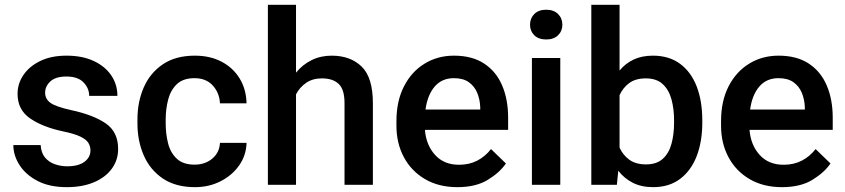

<svg xmlns="http://www.w3.org/2000/svg" viewBox="-20 -770 3520 800"><path d="M356.9 -143.1Q356.9 -160.6 348.1 -174.8Q339.4 -189 314.7 -200.9Q290 -212.9 242.2 -222.7Q157.7 -240.7 105.5 -276.6Q53.2 -312.5 53.2 -378.9Q53.2 -421.9 77.9 -458Q102.5 -494.1 148.2 -516.1Q193.8 -538.1 256.8 -538.1Q323.2 -538.1 370.6 -515.9Q418 -493.7 443.6 -455.8Q469.2 -418 469.2 -370.6H351.6Q351.6 -402.3 327.9 -426.8Q304.2 -451.2 256.8 -451.2Q211.9 -451.2 189.9 -430.9Q168 -410.6 168 -383.8Q168 -357.4 190.4 -341.3Q212.9 -325.2 277.3 -311Q368.2 -291.5 420.2 -256.1Q472.2 -220.7 472.2 -149.4Q472.2 -103 445.8 -66.9Q419.4 -30.8 371.3 -10.5Q323.2 9.8 258.3 9.8Q186 9.8 136.5 -16.1Q86.9 -42 61.3 -82.3Q35.6 -122.6 35.6 -165.5H149.4Q151.4 -132.8 167.7 -113.5Q184.1 -94.2 208.7 -85.7Q233.4 -77.1 259.8 -77.1Q307.1 -77.1 332 -95.9Q356.9 -114.7 356.9 -143.1Z M791 -84Q834.5 -84 864.5 -109.1Q894.5 -134.3 896.5 -174.8H1007.3Q1005.9 -123 976.8 -81.3Q947.8 -39.6 899.4 -14.9Q851.1 9.8 792.5 9.8Q711.9 9.8 658.7 -26.1Q605.5 -62 579.1 -122.3Q552.7 -182.6 552.7 -255.4V-272.5Q552.7 -345.7 579.1 -406Q605.5 -466.3 658.7 -502.2Q711.9 -538.1 792 -538.1Q855.5 -538.1 903.3 -512.9Q951.2 -487.8 978.5 -443.1Q1005.9 -398.4 1007.3 -339.4H896.5Q894.5 -382.8 866.7 -413.6Q838.9 -444.3 790.5 -444.3Q743.2 -444.3 717 -419.4Q690.9 -394.5 680.7 -355.2Q670.4 -315.9 670.4 -272.5V-255.4Q670.4 -211.9 680.4 -172.6Q690.4 -133.3 716.8 -108.6Q743.2 -84 791 -84Z M1213.4 -750V-467.3Q1240.2 -500.5 1278.1 -519.3Q1315.9 -538.1 1361.8 -538.1Q1439.9 -538.1 1486.8 -492.7Q1533.7 -447.3 1533.7 -339.4V0H1415.5V-340.3Q1415.5 -397.5 1391.1 -420.4Q1366.7 -443.4 1321.3 -443.4Q1282.7 -443.4 1255.9 -425Q1229 -406.7 1213.4 -377V0H1096.2V-750Z M1885.7 9.8Q1807.6 9.8 1750.5 -23.9Q1693.4 -57.6 1662.6 -115.5Q1631.8 -173.3 1631.8 -246.1V-265.6Q1631.8 -348.6 1663.1 -409.9Q1694.3 -471.2 1748.8 -504.6Q1803.2 -538.1 1871.6 -538.1Q1947.3 -538.1 1997.3 -505.1Q2047.4 -472.2 2072.3 -413.8Q2097.2 -355.5 2097.2 -279.3V-229H1750.5Q1755.4 -166 1792.5 -124.8Q1829.6 -83.5 1892.6 -83.5Q1935.1 -83.5 1968.3 -100.6Q2001.5 -117.7 2025.9 -148.9L2087.9 -88.9Q2062.5 -51.3 2012.7 -20.8Q1962.9 9.8 1885.7 9.8ZM1871.1 -444.3Q1821.3 -444.3 1791.3 -409.4Q1761.2 -374.5 1752.9 -313.5H1981V-322.8Q1980 -354.5 1968.8 -382.3Q1957.5 -410.2 1933.8 -427.2Q1910.2 -444.3 1871.1 -444.3Z M2188.5 -667Q2188.5 -693.8 2206.3 -711.7Q2224.1 -729.5 2255.9 -729.5Q2287.1 -729.5 2305.2 -711.7Q2323.2 -693.8 2323.2 -667Q2323.2 -640.6 2305.2 -623Q2287.1 -605.5 2255.9 -605.5Q2224.1 -605.5 2206.3 -623Q2188.5 -640.6 2188.5 -667ZM2314.5 -528.3V0H2196.3V-528.3Z M2906.2 -269V-258.8Q2906.2 -180.7 2883.1 -120.1Q2859.9 -59.6 2814.2 -24.9Q2768.6 9.8 2701.2 9.8Q2652.8 9.8 2616.9 -8.3Q2581.1 -26.4 2556.2 -58.6L2550.3 0H2443.8V-750H2561.5V-476.1Q2585.9 -505.9 2620.4 -522Q2654.8 -538.1 2700.2 -538.1Q2768.1 -538.1 2814 -503.9Q2859.9 -469.7 2883.1 -409.2Q2906.2 -348.6 2906.2 -269ZM2788.6 -258.8V-269Q2788.6 -316.4 2777.8 -356Q2767.1 -395.5 2741.5 -419.4Q2715.8 -443.4 2670.9 -443.4Q2628.4 -443.4 2602.1 -424.1Q2575.7 -404.8 2561.5 -373.5V-154.8Q2575.7 -123.5 2602.5 -104.2Q2629.4 -85 2671.9 -85Q2715.8 -85 2741.5 -108.2Q2767.1 -131.3 2777.8 -170.7Q2788.6 -210 2788.6 -258.8Z M3238.3 9.8Q3160.2 9.8 3103 -23.9Q3045.9 -57.6 3015.1 -115.5Q2984.4 -173.3 2984.4 -246.1V-265.6Q2984.4 -348.6 3015.6 -409.9Q3046.9 -471.2 3101.3 -504.6Q3155.8 -538.1 3224.1 -538.1Q3299.8 -538.1 3349.9 -505.1Q3399.9 -472.2 3424.8 -413.8Q3449.7 -355.5 3449.7 -279.3V-229H3103Q3107.9 -166 3145 -124.8Q3182.1 -83.5 3245.1 -83.5Q3287.6 -83.5 3320.8 -100.6Q3354 -117.7 3378.4 -148.9L3440.4 -88.9Q3415 -51.3 3365.2 -20.8Q3315.4 9.8 3238.3 9.8ZM3223.6 -444.3Q3173.8 -444.3 3143.8 -409.4Q3113.8 -374.5 3105.5 -313.5H3333.5V-322.8Q3332.5 -354.5 3321.3 -382.3Q3310.1 -410.2 3286.4 -427.2Q3262.7 -444.3 3223.6 -444.3Z"/></svg>

Font: Vazirmatn UI FD Medium
Style: Regular
Weight: 500
Designer: Saber Rastikerdar
Foundry: Saber Rastikerdar
Version: Version 33.003